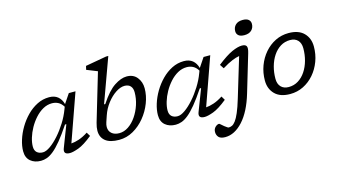

<svg xmlns="http://www.w3.org/2000/svg" viewBox="-102 -1115 3029 1721"><g transform="rotate(-15 1412.0 -255.0)"><path d="M380.5 -46 458.5 -248.5H446Q391.5 -166.5 349.2 -115.5Q307 -64.5 273.2 -37.2Q239.5 -10 211 0Q182.5 10 155.5 10Q96.5 10 59 -21.8Q21.5 -53.5 21.5 -113.5Q21.5 -162 38.8 -217.5Q56 -273 87.8 -326.8Q119.5 -380.5 163 -424.8Q206.5 -469 259 -495.5Q311.5 -522 370.5 -522Q420 -522 450.8 -496.8Q481.5 -471.5 494 -425.5L552 -512H614L457.5 -70Q490 -72 530.2 -85.5Q570.5 -99 615 -128L636.5 -92Q558 -28.5 505.2 -9.2Q452.5 10 424 10Q359 10 380.5 -46ZM116 -131.5Q116 -95 136.5 -77Q157 -59 191.5 -59Q221 -59 260.8 -87Q300.5 -115 341.8 -161.5Q383 -208 418.8 -265Q454.5 -322 476 -380L485 -403.5Q464.5 -436.5 438 -449.8Q411.5 -463 381.5 -463Q337.5 -463 297.8 -440.8Q258 -418.5 224.8 -381.5Q191.5 -344.5 167 -300.5Q142.5 -256.5 129.2 -212.2Q116 -168 116 -131.5Z M855 -633.5Q845.5 -637.5 827.5 -644.5Q809.5 -651.5 790 -659.5Q770.5 -667.5 756 -673L764 -707.5L959 -742H980L831 -332.5H842.5Q912 -439 975 -480.5Q1038 -522 1090.5 -522Q1152 -522 1186 -479.8Q1220 -437.5 1220 -378Q1220 -310.5 1193.5 -242Q1167 -173.5 1120.2 -116.5Q1073.5 -59.5 1012.2 -24.8Q951 10 881 10Q796.5 10 754.2 -24Q712 -58 712 -119Q712 -150 723.5 -190ZM809.5 -173.5Q801.5 -150 801.5 -130Q801.5 -92 827.5 -69.8Q853.5 -47.5 897.5 -47.5Q942 -47.5 982.8 -75Q1023.5 -102.5 1055.2 -148.8Q1087 -195 1105.5 -251.8Q1124 -308.5 1124 -367Q1124 -404 1105 -424.8Q1086 -445.5 1050.5 -445.5Q1012 -445.5 968 -416.5Q924 -387.5 886.5 -338.8Q849 -290 829 -231Z M1631 -46 1709 -248.5H1696.5Q1642 -166.5 1599.8 -115.5Q1557.5 -64.5 1523.8 -37.2Q1490 -10 1461.5 0Q1433 10 1406 10Q1347 10 1309.5 -21.8Q1272 -53.5 1272 -113.5Q1272 -162 1289.2 -217.5Q1306.5 -273 1338.2 -326.8Q1370 -380.5 1413.5 -424.8Q1457 -469 1509.5 -495.5Q1562 -522 1621 -522Q1670.5 -522 1701.2 -496.8Q1732 -471.5 1744.5 -425.5L1802.5 -512H1864.5L1708 -70Q1740.5 -72 1780.8 -85.5Q1821 -99 1865.5 -128L1887 -92Q1808.5 -28.5 1755.8 -9.2Q1703 10 1674.5 10Q1609.5 10 1631 -46ZM1366.5 -131.5Q1366.5 -95 1387 -77Q1407.5 -59 1442 -59Q1471.5 -59 1511.2 -87Q1551 -115 1592.2 -161.5Q1633.5 -208 1669.2 -265Q1705 -322 1726.5 -380L1735.5 -403.5Q1715 -436.5 1688.5 -449.8Q1662 -463 1632 -463Q1588 -463 1548.2 -440.8Q1508.5 -418.5 1475.2 -381.5Q1442 -344.5 1417.5 -300.5Q1393 -256.5 1379.8 -212.2Q1366.5 -168 1366.5 -131.5Z M2136 -661Q2136 -696.5 2159.2 -719.2Q2182.5 -742 2226 -742Q2262.5 -742 2280.2 -727Q2298 -712 2298 -687Q2298 -652 2274.8 -629Q2251.5 -606 2208 -606Q2171.5 -606 2153.8 -621Q2136 -636 2136 -661ZM2094.5 -95Q2047.5 63.5 1970.2 148Q1893 232.5 1805.5 232.5Q1763 232.5 1745.2 213.2Q1727.5 194 1727.5 165.5Q1727.5 137.5 1745.5 120Q1763.5 102.5 1781.5 102.5Q1784 102.5 1794.8 112Q1805.5 121.5 1821 134.5Q1837 147 1845.2 152Q1853.5 157 1857.5 157Q1873.5 157 1889.2 149.5Q1905 142 1922.2 119.2Q1939.5 96.5 1959.2 50.8Q1979 5 2002 -71.5L2112.5 -437.5Q2084.5 -433.5 2045 -417.2Q2005.5 -401 1951 -367.5L1926 -405.5Q2012 -473 2067.2 -497.5Q2122.5 -522 2159 -522Q2193 -522 2202.2 -504.2Q2211.5 -486.5 2197.5 -440.5Z M2592.5 -522Q2685.5 -522 2733.8 -473Q2782 -424 2782 -347Q2782 -275 2758 -210.5Q2734 -146 2691 -96.2Q2648 -46.5 2591 -18.2Q2534 10 2468 10Q2375 10 2326.8 -39Q2278.5 -88 2278.5 -165Q2278.5 -237 2302.5 -301.5Q2326.5 -366 2369.5 -415.8Q2412.5 -465.5 2469.5 -493.8Q2526.5 -522 2592.5 -522ZM2471 -54Q2520.5 -54 2560.2 -78.8Q2600 -103.5 2628.2 -146Q2656.5 -188.5 2671.5 -242.8Q2686.5 -297 2686.5 -356Q2686.5 -404 2661 -431Q2635.5 -458 2589.5 -458Q2540 -458 2500.2 -433.2Q2460.5 -408.5 2432.2 -366Q2404 -323.5 2389 -269.2Q2374 -215 2374 -156Q2374 -108 2399.8 -81Q2425.5 -54 2471 -54Z"/></g></svg>

Font: Newsreader 6pt
Style: Italic
Weight: 400
Italic angle: -17°
Designer: Hugues Gentile
Foundry: Production Type
Version: Version 1.003; ttfautohint (v1.8.3)